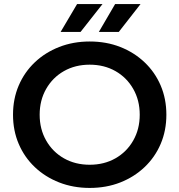

<svg xmlns="http://www.w3.org/2000/svg" viewBox="-20 -914 882 944"><path d="M421 10Q340 10 271 -17Q202 -44 151 -92.5Q100 -141 72 -206.5Q44 -272 44 -350Q44 -428 72 -493.5Q100 -559 151 -607.5Q202 -656 271 -683Q340 -710 421 -710Q503 -710 571.5 -683Q640 -656 691 -607.5Q742 -559 770 -493.5Q798 -428 798 -350Q798 -272 770 -206.5Q742 -141 691 -92.5Q640 -44 571.5 -17Q503 10 421 10ZM421 -104Q492 -104 547.5 -135.5Q603 -167 635 -223Q667 -279 667 -350Q667 -421 635 -477Q603 -533 547.5 -564.5Q492 -596 421 -596Q350 -596 294.5 -564.5Q239 -533 207 -477Q175 -421 175 -350Q175 -279 207 -223Q239 -167 294.5 -135.5Q350 -104 421 -104ZM466 -757 546 -894H671L564 -757ZM278 -757 359 -894H484L376 -757Z"/></svg>

Font: Montserrat SemiBold
Style: Regular
Weight: 600
Designer: Julieta Ulanovsky
Foundry: Julieta Ulanovsky
Version: Version 9.000; ttfautohint (v1.8.4.7-5d5b)